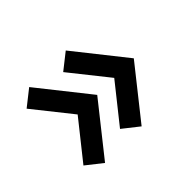

<svg xmlns="http://www.w3.org/2000/svg" viewBox="-98 -669 798 798"><g transform="rotate(-45 301.5 -270.0)"><path d="M131 -47 308 -270 131 -493 60 -437 193 -270 60 -103ZM346 -47 523 -270 346 -493 275 -437 408 -270 275 -103Z"/></g></svg>

Font: Vela Sans ExtBd
Style: Regular
Weight: 800
Designer: Principal design: Mikhail Sharanda - project Manrope.
Design modification: Ravid Balaliev
Foundry: Mikhail Sharanda
Version: Version 1.001